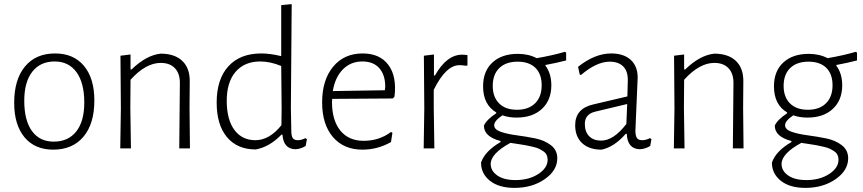

<svg xmlns="http://www.w3.org/2000/svg" viewBox="-20 -722 4198 934"><path d="M248 -462Q338 -462 388.5 -401.5Q439 -341 439 -233Q439 -120 386 -57Q333 6 239 6Q149 6 99 -54.5Q49 -115 49 -222Q49 -335 101.5 -398.5Q154 -462 248 -462ZM246 -423Q176 -423 137 -373Q98 -323 98 -232Q98 -136 135.5 -84.5Q173 -33 241 -33Q312 -33 351 -82.5Q390 -132 390 -223Q390 -319 352 -371Q314 -423 246 -423Z M615 -457V-384H620Q691 -453 761 -461Q830 -461 867 -425.5Q904 -390 903 -325L902 -197L904 0H852L855 -315Q856 -363 831.5 -389.5Q807 -416 762 -416Q689 -416 615 -334L614 -198L617 0H565L568 -195L566 -451Z M1399 -702 1395 -198 1397 -87Q1397 -61 1404 -50.5Q1411 -40 1429 -40Q1446 -40 1466 -50L1473 -45L1467 -12Q1443 3 1416 4Q1359 2 1354 -67H1349Q1291 -7 1224 5Q1134 5 1084 -55Q1034 -115 1034 -223Q1034 -337 1091 -399.5Q1148 -462 1251 -462Q1294 -462 1348 -449V-697ZM1246 -423Q1169 -423 1125.5 -372Q1082 -321 1083 -227Q1084 -138 1121 -89Q1158 -40 1222 -40Q1291 -40 1349 -113L1350 -194L1348 -401Q1295 -423 1246 -423Z M1743 6Q1652 6 1599.5 -55.5Q1547 -117 1547 -224Q1547 -333 1600.5 -397.5Q1654 -462 1744 -462Q1828 -462 1869.5 -406Q1911 -350 1899 -252L1891 -243L1596 -241Q1595 -236 1595 -226Q1595 -137 1635.5 -87Q1676 -37 1749 -37Q1825 -37 1882 -80L1889 -76L1882 -31Q1817 6 1743 6ZM1743 -423Q1686 -423 1648 -384.5Q1610 -346 1599 -279L1852 -283L1854 -300Q1854 -358 1825 -390.5Q1796 -423 1743 -423Z M2091 -457V-355H2096Q2153 -456 2228 -456Q2240 -456 2254 -454V-404L2247 -402Q2229 -405 2215 -405Q2149 -405 2090 -285V-198L2093 0H2041L2044 -195L2042 -451Z M2499 -460Q2551 -460 2591 -439Q2671 -453 2728 -470L2734 -466V-428Q2688 -416 2634 -406L2633 -403Q2662 -365 2662 -307Q2662 -235 2616.5 -192.5Q2571 -150 2493 -150Q2455 -150 2424 -161Q2384 -134 2384 -113Q2384 -92 2415.5 -81Q2447 -70 2492.5 -64Q2538 -58 2583 -49Q2628 -40 2659.5 -16Q2691 8 2691 48Q2691 107 2630 149.5Q2569 192 2483 192Q2407 192 2363.5 157.5Q2320 123 2320 69Q2339 13 2415 -31V-36Q2334 -57 2334 -111Q2347 -140 2394 -171V-175Q2330 -213 2330 -302Q2330 -376 2375.5 -418Q2421 -460 2499 -460ZM2498 -422Q2441 -422 2409 -391Q2377 -360 2377 -304Q2377 -250 2408 -219Q2439 -188 2495 -188Q2551 -188 2583 -219.5Q2615 -251 2615 -307Q2615 -362 2584.5 -392Q2554 -422 2498 -422ZM2367 76Q2367 109 2399 131.5Q2431 154 2488 154Q2553 154 2598.5 124.5Q2644 95 2644 55Q2644 42 2639 31.5Q2634 21 2622.5 13.5Q2611 6 2600.5 1Q2590 -4 2569.5 -8.5Q2549 -13 2537 -15.5Q2525 -18 2499.5 -21.5Q2474 -25 2463 -27Q2367 25 2367 76Z M2953 -462Q3014 -462 3048 -431Q3082 -400 3082 -345Q3082 -330 3076.5 -216Q3071 -102 3071 -87Q3071 -61 3078.5 -50.5Q3086 -40 3104 -40Q3122 -40 3142 -50L3149 -45L3143 -12Q3119 3 3092 4Q3032 2 3029 -71H3024Q2967 -6 2906 6Q2846 6 2812 -25.5Q2778 -57 2778 -113Q2778 -194 2866 -214L3032 -253L3034 -334Q3034 -377 3011 -399.5Q2988 -422 2946 -422Q2882 -422 2806 -357L2800 -360L2792 -397Q2874 -462 2953 -462ZM3031 -216 2876 -179Q2825 -167 2825 -119Q2825 -81 2846 -59.5Q2867 -38 2904 -38Q2965 -38 3027 -119Z M3308 -457V-384H3313Q3384 -453 3454 -461Q3523 -461 3560 -425.5Q3597 -390 3596 -325L3595 -197L3597 0H3545L3548 -315Q3549 -363 3524.5 -389.5Q3500 -416 3455 -416Q3382 -416 3308 -334L3307 -198L3310 0H3258L3261 -195L3259 -451Z M3914 -460Q3966 -460 4006 -439Q4086 -453 4143 -470L4149 -466V-428Q4103 -416 4049 -406L4048 -403Q4077 -365 4077 -307Q4077 -235 4031.5 -192.5Q3986 -150 3908 -150Q3870 -150 3839 -161Q3799 -134 3799 -113Q3799 -92 3830.5 -81Q3862 -70 3907.5 -64Q3953 -58 3998 -49Q4043 -40 4074.5 -16Q4106 8 4106 48Q4106 107 4045 149.5Q3984 192 3898 192Q3822 192 3778.5 157.5Q3735 123 3735 69Q3754 13 3830 -31V-36Q3749 -57 3749 -111Q3762 -140 3809 -171V-175Q3745 -213 3745 -302Q3745 -376 3790.5 -418Q3836 -460 3914 -460ZM3913 -422Q3856 -422 3824 -391Q3792 -360 3792 -304Q3792 -250 3823 -219Q3854 -188 3910 -188Q3966 -188 3998 -219.5Q4030 -251 4030 -307Q4030 -362 3999.5 -392Q3969 -422 3913 -422ZM3782 76Q3782 109 3814 131.5Q3846 154 3903 154Q3968 154 4013.5 124.5Q4059 95 4059 55Q4059 42 4054 31.5Q4049 21 4037.5 13.5Q4026 6 4015.5 1Q4005 -4 3984.5 -8.5Q3964 -13 3952 -15.5Q3940 -18 3914.5 -21.5Q3889 -25 3878 -27Q3782 25 3782 76Z"/></svg>

Font: Alegreya Sans SC Light
Style: Regular
Weight: 300
Designer: Juan Pablo del Peral
Foundry: Huerta Tipografica
Version: Version 2.007